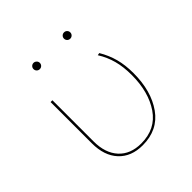

<svg xmlns="http://www.w3.org/2000/svg" viewBox="-160 -697 820 820"><g transform="rotate(-45 250.5 -286.5)"><path d="M95 -157V-406H106V-157Q106 -87 142.5 -47Q179 -7 244 -7Q331 -7 376.5 -73.5Q422 -140 422 -243Q422 -292 411.5 -331Q401 -370 379 -405L390 -407Q412 -370 422.5 -331Q433 -292 433 -243Q433 -135 384 -66Q335 3 243 3Q174 3 134.5 -39.5Q95 -82 95 -157ZM143 -557Q143 -565 148.5 -570.5Q154 -576 162 -576Q169 -576 175 -570.5Q181 -565 181 -557Q181 -549 175.5 -543.5Q170 -538 162 -538Q154 -538 148.5 -543.5Q143 -549 143 -557ZM327 -557Q327 -565 332.5 -570.5Q338 -576 346 -576Q354 -576 359.5 -570.5Q365 -565 365 -557Q365 -549 359.5 -543.5Q354 -538 346 -538Q338 -538 332.5 -543.5Q327 -549 327 -557Z"/></g></svg>

Font: Ysabeau Hairline
Style: Regular
Weight: 100
Designer: Christian Thalmann (Catharsis Fonts)
Version: Version 0.003